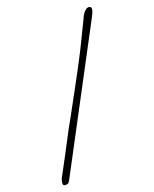

<svg xmlns="http://www.w3.org/2000/svg" viewBox="-154 -908 813 1013"><g transform="rotate(-20 252.5 -401.0)"><path d="M27 -18Q63 -85 86 -128.5Q109 -172 123.5 -199.5Q138 -227 145.5 -241.5Q153 -256 158.5 -266Q164 -276 169.5 -285Q175 -294 183.5 -310Q192 -326 206.5 -352.5Q221 -379 245 -423Q276 -480 295.5 -516.5Q315 -553 328 -578Q341 -603 350 -620.5Q359 -638 368.5 -658Q378 -678 391 -704.5Q404 -731 425 -774Q426 -777 429.5 -784.5Q433 -792 439 -800Q445 -808 452.5 -814.5Q460 -821 469 -821Q478 -821 481 -817Q484 -813 484 -807Q484 -799 479 -787.5Q474 -776 470 -768L65 -5Q58 9 53 14Q48 19 36 19Q22 19 22 7Q22 1 23.5 -6Q25 -13 27 -18Z"/></g></svg>

Font: Life Savers
Style: Regular
Weight: 400
Designer: Pablo Impallari, Rodrigo Fuenzalida, Brenda Gallo
Foundry: Pablo Impallari, Rodrigo Fuenzalida, Brenda Gallo
Version: Version 3.001; ttfautohint (v0.95) -l 8 -r 50 -G 200 -x 14 -